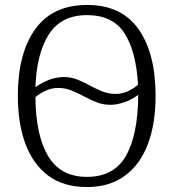

<svg xmlns="http://www.w3.org/2000/svg" viewBox="-20 -745 702 775"><path d="M331 10Q237 10 175.5 -35.5Q114 -81 83 -163.5Q52 -246 52 -359Q52 -529 122 -627Q192 -725 332 -725Q470 -725 539 -627.5Q608 -530 608 -358Q608 -246 577 -163.5Q546 -81 484 -35.5Q422 10 331 10ZM447 -366Q471 -366 493.5 -375.5Q516 -385 537 -403Q530 -536 483 -610Q436 -684 331 -684Q228 -684 178 -607.5Q128 -531 123 -393Q181 -434 238 -434Q267 -434 293 -423.5Q319 -413 343.5 -399.5Q368 -386 393 -376Q418 -366 447 -366ZM331 -31Q440 -31 488.5 -116Q537 -201 538 -362Q510 -342 481 -332Q452 -322 425 -322Q396 -322 370.5 -332Q345 -342 320 -355.5Q295 -369 269.5 -379.5Q244 -390 215 -390Q189 -390 165.5 -379.5Q142 -369 123 -353Q124 -200 174 -115.5Q224 -31 331 -31Z"/></svg>

Font: Noto Serif SemiCondensed Light
Style: Regular
Weight: 300
Width: 4
Designer: Monotype Design Team
Foundry: Monotype Imaging Inc.
Version: Version 2.013